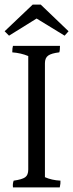

<svg xmlns="http://www.w3.org/2000/svg" viewBox="-20 -907 316 829"><path d="M174 -634V-142Q203 -129 241 -127Q242 -115 238 -98H36Q34 -114 39 -127Q75 -132 88.5 -141.5Q102 -151 102 -175V-665Q71 -678 33 -681Q33 -700 36 -709H239Q239 -689 236 -681Q202 -677 188 -667Q174 -657 174 -634ZM156 -887 276 -772 259 -753 138 -827 19 -753 0 -772 121 -887Z"/></svg>

Font: Halant
Style: Regular
Weight: 400
Designer: Hitesh Malaviya (Devanagari), Satya Rajpurohit (Latin)
Foundry: Indian Type Foundry
Version: Version 1.101;PS 1.0;hotconv 1.0.78;makeotf.lib2.5.61930; tt